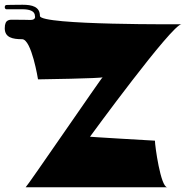

<svg xmlns="http://www.w3.org/2000/svg" viewBox="-65 -662 784 808"><path d="M699 -560C717 -560 103 -555 103 -595C103 -634 70 -642 30 -642C-10 -642 -38 -641 -38 -641C-42 -641 -45 -637 -45 -632C-45 -627 -42 -623 -38 -623H30C58 -623 82 -616 82 -595C82 -595 88 -578 63 -578C63 -578 35 -579 -5 -579C-23 -579 -45 -583 -45 -543C-45 -504 -12 -497 28 -497C68 -497 95 -328 95 -328C99 -328 367 -332 367 -337C367 -342 47 126 43 126H639C611 126 587 -49 587 -70C587 -70 289 -87 314 -87C314 -87 659 -560 699 -560Z"/></svg>

Font: PlasticEraser
Style: Regular
Weight: 400
Foundry: Cannot Into Space Fonts
Version: Version 0.43